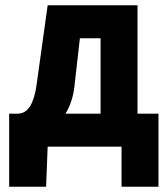

<svg xmlns="http://www.w3.org/2000/svg" viewBox="-20 -560 640 733"><path d="M15 153V-126H46Q77 -126 94.5 -154Q112 -182 119 -232L162 -540H505V-126H585V153H444V0H162L156 153ZM264 -229Q257 -170 230 -126H364V-414H285Z"/></svg>

Font: Geist Mono UltraBlack
Style: Regular
Weight: 900
Monospace: yes
Designer: Basement.studio, Andrés Briganti, Mateo Zaragoza
Foundry: Basement.studio, Vercel, Andrés Briganti, Guido Ferreyra, Mateo Zaragoza
Version: Version 1.400; ttfautohint (v1.8.4.7-5d5b)